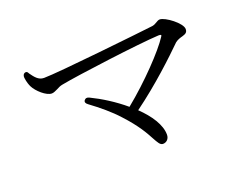

<svg xmlns="http://www.w3.org/2000/svg" viewBox="-94 -792 1187 933"><g transform="rotate(-20 500.0 -326.0)"><path d="M607 -39C624 -39 640 -52 640 -75C640 -126 602 -183 549 -234C672 -324 778 -425 835 -481C846 -490 861 -495 873 -498C889 -503 901 -507 901 -526C901 -557 826 -613 798 -613C790 -613 783 -608 776 -604C769 -600 764 -597 754 -595C679 -586 246 -538 173 -538C144 -538 128 -561 112 -583C111 -585 109 -588 108 -590C104 -595 98 -596 92 -593C86 -590 82 -583 83 -571C86 -548 92 -532 97 -522C111 -494 154 -454 183 -454C193 -454 204 -460 215 -465C224 -470 234 -475 246 -477C333 -494 665 -537 766 -542C780 -542 782 -540 776 -531C738 -472 626 -354 515 -264C462 -309 401 -347 347 -373C336 -378 328 -377 322 -369C316 -361 319 -353 330 -345C380 -308 426 -270 464 -228C526 -161 552 -114 569 -82C584 -55 592 -39 607 -39Z"/></g></svg>

Font: 寒蝉锦书宋
Style: Regular
Weight: 400
Designer: 寒蝉锦书宋{Warren} 思源宋体{Ryoko NISHIZUKA 西塚涼子 (kana & ideographs); Frank Grießhammer (Latin, Greek & Cyrillic); Wenlong ZHANG 
Foundry: Adobe & ChillType
Version: Version 2.000;Glyphs 3.1.1 (3135)